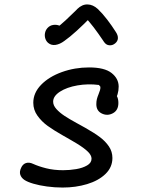

<svg xmlns="http://www.w3.org/2000/svg" viewBox="-20 -838 660 875"><path d="M91.3 -18Q77.2 -27.5 72.5 -41.5Q67.8 -55.5 76.3 -73.3Q83.5 -89.8 98 -94.8Q112.5 -99.8 130.7 -91.3Q155.8 -79.8 190.4 -71.1Q225 -62.3 267.7 -62.3Q297.7 -62.3 327.2 -67.3Q356.7 -72.3 376.9 -84.1Q397.2 -95.8 397.2 -115Q397.2 -130.5 380.1 -147.1Q363 -163.7 330.7 -183.5Q314.5 -193 306.8 -197.6Q299 -202.2 283.3 -211.2L266.8 -220.5Q225 -244.2 197.4 -264.1Q169.8 -284 150.8 -310.6Q131.7 -337.2 131.7 -369.7Q131.7 -414.7 167.3 -451.5Q203 -488.3 261.8 -509.5Q320.7 -530.7 385.8 -530.7Q456.2 -530.7 488.3 -505.4Q520.5 -480.2 520.8 -443.8Q521 -407.5 500 -372.7L495.3 -416Q507.3 -410 513.4 -398.5Q519.5 -387 519.5 -368.7Q519.5 -335.3 494.5 -321.9Q469.5 -308.5 444.2 -320.6Q419 -332.7 419 -363Q419 -376.2 421.5 -386.2Q424 -396.3 429 -408.3Q433.3 -419.5 435.7 -426.9Q438 -434.3 437.5 -442.7L430.8 -450.8Q381.5 -457.2 332.9 -448.8Q284.3 -440.3 253.2 -420.2Q222.2 -400 222.2 -374.7Q222.2 -357.5 237 -341.1Q251.8 -324.7 273.6 -310.2Q295.3 -295.8 330.3 -276.7Q337.8 -272.3 344.2 -269.1Q350.5 -265.8 357.8 -261.5L368.3 -255.7Q410.2 -232 435.3 -213.1Q460.5 -194.2 476.4 -170.6Q492.3 -147 492.3 -118Q492.3 -75.7 460.6 -45.1Q428.8 -14.5 376.9 1.1Q325 16.7 265.5 16.7Q229.2 16.7 194.2 11.9Q159.3 7.2 132.2 -0.8Q105 -8.8 91.3 -18ZM196.3 -710.2Q207 -722 222.2 -724.3Q237.5 -726.7 251.1 -721Q264.7 -715.3 270.3 -705.2L231.8 -706Q255.5 -723.8 278.8 -745.3Q302 -766.8 325.7 -790.2L332.3 -797.2Q354.3 -818.5 379.1 -817.8Q403.8 -817.2 425.8 -797Q447 -776.8 468.6 -748.6Q490.2 -720.3 508.2 -691.8Q518 -677 517.3 -663.6Q516.7 -650.2 504.7 -640.3Q492.5 -630.2 477.9 -631.6Q463.3 -633 453.7 -647.3L449.3 -654Q428.3 -685.2 407.1 -713.2Q385.8 -741.2 362.5 -765.8L397.8 -763.8Q362.3 -727.5 329.8 -697.8Q297.2 -668.2 273 -651.3Q252.8 -636.3 233.3 -633.4Q213.8 -630.5 199.7 -642.3Q190.7 -649.8 186.7 -661.8Q182.7 -673.8 185 -686.9Q187.3 -700 196.3 -710.2Z"/></svg>

Font: Monaspace Radon Var
Style: Regular
Weight: 400
Designer: Riley Cran and the Lettermatic Team
Version: Version 1.000 (Monaspace Radon Var)